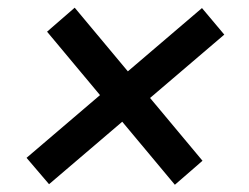

<svg xmlns="http://www.w3.org/2000/svg" viewBox="-20 -541 664 512"><path d="M446.3 -48.3 105.5 -456.5 179.2 -520.5 520 -112.3ZM110.8 -49.8 50.8 -120.1 518.6 -519.5 578.1 -448.7Z"/></svg>

Font: Inter Tight Medium
Style: Italic
Weight: 500
Italic angle: -9.39999°
Designer: Rasmus Andersson
Foundry: rsms
Version: Version 3.004